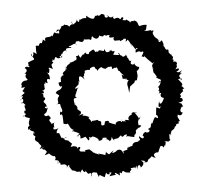

<svg xmlns="http://www.w3.org/2000/svg" viewBox="-42 -517 626 587"><g transform="rotate(5 270.5 -224.0)"><path d="M391 -162C383 -168 395 -161 374 -181C389 -181 376 -183 373 -182C367 -184 362 -177 366 -175C354 -170 354 -159 360 -157C348 -157 340 -158 350 -153C343 -153 335 -149 336 -158C340 -148 334 -147 334 -152C320 -153 314 -139 323 -139C305 -144 318 -139 297 -145C297 -145 302 -153 286 -147C284 -136 288 -136 279 -134C271 -134 278 -145 272 -146C258 -148 265 -149 265 -149C265 -152 245 -142 246 -146C247 -136 246 -144 234 -153C234 -140 232 -157 239 -156C235 -155 225 -162 214 -157C221 -161 219 -168 204 -157C213 -169 210 -162 210 -170C208 -171 198 -177 198 -177C201 -186 187 -191 187 -192C198 -191 190 -193 188 -193C182 -211 185 -209 195 -211C181 -213 195 -229 190 -233C196 -227 188 -236 196 -243C182 -235 183 -238 195 -252C197 -260 192 -265 196 -262C206 -255 196 -257 195 -271C194 -280 200 -280 213 -269C202 -283 213 -274 209 -287C218 -291 208 -286 211 -296C224 -304 227 -294 226 -305C229 -305 232 -312 240 -310C240 -302 249 -307 248 -298C259 -317 266 -308 253 -317C264 -306 271 -308 273 -307C288 -320 277 -310 290 -316C297 -312 287 -303 301 -313C310 -313 297 -310 307 -315C315 -305 310 -301 323 -306C315 -307 313 -304 332 -291C318 -294 324 -299 328 -282C330 -280 339 -284 342 -282C336 -274 329 -281 347 -279C341 -271 344 -262 347 -257L352 -240L353 -260L365 -273L366 -279L372 -281L373 -295L369 -309C375 -313 379 -323 372 -322C365 -322 355 -333 362 -333C362 -335 358 -323 350 -329C345 -331 353 -345 349 -338C338 -337 346 -344 334 -348C341 -349 336 -346 332 -356C330 -350 322 -346 320 -351C305 -355 303 -364 314 -355C308 -351 305 -353 293 -352C299 -368 295 -364 291 -362C279 -370 275 -360 287 -367C279 -359 271 -352 265 -367C259 -358 272 -360 266 -361C254 -360 248 -366 246 -357C237 -359 237 -353 234 -349C243 -355 233 -361 231 -363C221 -356 221 -354 219 -353C222 -342 203 -349 211 -352C196 -348 212 -339 201 -346C191 -331 198 -331 186 -343C184 -332 191 -342 180 -338C188 -323 175 -326 175 -321C180 -326 172 -318 161 -316C165 -318 172 -322 159 -310C157 -311 149 -294 153 -291C157 -308 146 -302 154 -300C160 -294 141 -287 145 -279C155 -275 141 -280 140 -267C148 -278 134 -256 140 -270C140 -248 146 -260 134 -252C134 -252 138 -234 146 -244C144 -226 132 -233 128 -220C138 -215 135 -216 135 -216C138 -214 140 -216 139 -211C129 -198 148 -192 131 -184C137 -187 146 -193 147 -180C141 -186 146 -185 153 -169C153 -163 148 -159 145 -170C149 -169 143 -148 152 -157L155 -153C156 -150 158 -140 160 -129C176 -125 171 -136 176 -126C176 -126 179 -125 177 -128C176 -123 188 -111 192 -114C191 -110 192 -103 187 -111C197 -105 200 -109 212 -102C201 -96 208 -92 208 -94C207 -96 214 -108 216 -88C236 -95 225 -100 241 -84C248 -97 235 -88 244 -96C243 -90 256 -99 250 -98C272 -96 276 -84 269 -86C275 -85 287 -91 282 -97C277 -93 286 -99 297 -97C288 -87 294 -99 306 -88C313 -97 308 -96 311 -102C311 -93 330 -89 315 -93C333 -103 327 -93 338 -110C335 -102 344 -111 341 -113C338 -110 340 -97 349 -111C363 -117 353 -106 353 -106C362 -110 360 -107 379 -107C381 -127 373 -111 381 -115C377 -113 386 -115 382 -127C384 -129 388 -140 385 -130C392 -144 396 -132 396 -146C399 -141 402 -147 389 -144C385 -156 386 -158 392 -172ZM92 -226C95 -237 97 -234 88 -232C99 -231 83 -252 96 -244C84 -255 104 -246 101 -248C96 -259 97 -263 107 -260C104 -272 108 -268 95 -282C107 -272 101 -290 103 -291C99 -292 96 -300 113 -292C107 -309 105 -301 113 -313C105 -315 111 -314 110 -323C118 -312 113 -328 119 -330C131 -320 135 -334 138 -336C139 -327 131 -329 130 -333C138 -334 132 -343 138 -341C138 -350 150 -358 152 -348C143 -359 149 -360 164 -362C159 -369 163 -359 155 -366C171 -371 166 -378 181 -374C166 -372 183 -387 175 -383C174 -385 180 -381 183 -385C187 -382 203 -379 199 -394C196 -386 208 -396 200 -391C214 -391 215 -395 219 -391C226 -394 220 -397 224 -403C232 -395 244 -392 246 -409C248 -406 240 -406 257 -405L260 -410C274 -406 260 -410 277 -411C271 -399 286 -405 291 -406C286 -398 296 -392 297 -398C289 -393 295 -396 309 -398C314 -393 308 -395 318 -400C324 -400 312 -404 327 -404C330 -404 323 -386 333 -402C337 -398 343 -393 349 -379C340 -392 342 -395 360 -374C363 -387 355 -375 368 -379C355 -373 362 -366 361 -364C371 -373 378 -368 376 -367C385 -373 387 -370 380 -355C395 -350 383 -360 388 -357C394 -347 391 -355 391 -355C400 -344 414 -340 414 -336C415 -338 420 -340 420 -340C407 -326 422 -322 416 -323C414 -315 433 -328 419 -320C416 -317 423 -303 423 -307C433 -296 432 -297 430 -294C440 -289 446 -292 446 -283C443 -281 431 -275 444 -286C447 -271 436 -265 438 -265C442 -266 444 -256 439 -254C438 -261 451 -250 438 -243C446 -250 452 -250 448 -244C448 -240 448 -235 459 -234C455 -214 447 -210 445 -224C443 -202 447 -202 451 -209C449 -196 453 -202 438 -203C439 -188 439 -187 440 -175C438 -190 451 -169 445 -171C435 -175 436 -174 431 -156C431 -156 435 -152 429 -155C427 -158 430 -154 426 -148C429 -143 425 -138 418 -135C433 -132 413 -121 429 -129C422 -125 407 -121 416 -126C402 -125 406 -110 403 -113C411 -116 411 -96 394 -111C391 -102 404 -103 393 -96C384 -99 396 -92 395 -94C383 -93 373 -90 376 -74C384 -78 370 -84 363 -70C371 -70 354 -73 366 -76C364 -71 358 -72 362 -67C344 -58 351 -65 351 -53C347 -61 340 -70 329 -61C322 -49 330 -53 331 -61C310 -45 317 -56 320 -61C302 -46 313 -43 294 -56C302 -55 289 -40 302 -46C296 -42 292 -47 273 -47C286 -39 276 -46 264 -47C267 -41 267 -49 258 -49C254 -53 255 -52 246 -57C246 -57 248 -59 243 -57C234 -55 227 -51 237 -49C223 -51 219 -45 215 -53C223 -65 210 -66 209 -54C211 -58 205 -70 192 -57C204 -63 202 -66 188 -60C192 -76 196 -65 177 -80C189 -73 177 -81 171 -79C166 -81 162 -85 175 -90C158 -76 163 -92 158 -84C158 -84 152 -94 150 -98C150 -98 140 -103 143 -91C150 -94 134 -97 146 -114C132 -104 128 -111 131 -116C138 -108 124 -129 135 -132C119 -120 131 -135 125 -124C114 -137 113 -136 119 -140C121 -151 105 -146 116 -153C103 -144 103 -147 98 -151C104 -160 105 -153 108 -175C105 -165 92 -176 103 -178C90 -171 97 -175 104 -176C104 -189 86 -186 97 -197C100 -206 88 -206 94 -198C88 -217 94 -212 84 -215C101 -215 87 -227 84 -223ZM27 -226C33 -213 17 -223 34 -212C34 -212 34 -214 21 -198C33 -209 29 -197 22 -187C23 -198 38 -195 28 -178C23 -190 38 -177 40 -175C34 -174 36 -173 42 -159C42 -159 34 -160 39 -150C46 -149 43 -146 33 -138C41 -152 45 -134 36 -143C46 -137 46 -138 56 -137C55 -124 52 -122 57 -114C51 -108 52 -107 56 -100C65 -115 59 -101 59 -101C70 -95 72 -101 76 -89C70 -99 72 -95 71 -88C70 -85 80 -83 78 -81C72 -68 89 -65 95 -65C84 -69 85 -66 100 -54C96 -52 105 -67 94 -45C104 -51 111 -56 100 -46C105 -47 109 -41 109 -46C115 -39 121 -43 111 -28C133 -36 119 -36 119 -39C129 -28 141 -25 141 -29C132 -32 150 -28 144 -16C141 -14 161 -20 155 -7C147 -12 151 -17 153 -6C163 -16 160 -4 163 -3C175 -7 183 -6 182 5C185 -9 194 -6 186 8C190 -5 189 3 198 10C198 12 198 10 209 12C219 19 221 6 224 17C221 17 224 18 229 5C236 17 243 13 238 7C252 21 247 17 256 14C261 22 260 7 260 25C256 20 259 7 273 12C271 6 276 13 282 24C284 13 282 19 300 23C303 7 301 13 307 7C298 13 318 18 313 7C324 7 318 7 314 19C332 12 337 15 329 8C330 6 333 7 346 14C340 -5 352 13 351 4C352 -7 363 6 362 1C355 -1 358 5 377 2C370 -3 385 -5 376 -11C384 -12 394 -21 390 -6C394 -22 390 -27 397 -10C396 -28 406 -24 407 -16C413 -21 420 -33 405 -37C423 -39 422 -34 411 -33C420 -34 426 -31 427 -39C427 -45 430 -41 438 -54C436 -56 439 -49 450 -50C446 -54 437 -59 452 -67C448 -67 444 -72 452 -66C459 -67 455 -66 461 -86C470 -88 463 -89 472 -83C473 -90 472 -96 475 -86C477 -101 478 -103 469 -102C487 -105 481 -98 490 -108C486 -111 488 -109 485 -125C497 -128 489 -126 487 -120C494 -138 486 -131 496 -141C496 -141 498 -139 500 -149C506 -157 510 -150 498 -154C510 -150 496 -158 511 -160C509 -178 502 -162 514 -168C501 -185 506 -181 506 -187C520 -180 520 -198 520 -195C509 -193 512 -209 517 -212C506 -204 516 -214 520 -213C509 -227 519 -220 504 -223C522 -229 517 -234 514 -238C504 -240 508 -236 511 -245C506 -248 505 -248 516 -260C516 -260 509 -267 519 -268C502 -280 513 -276 507 -273C513 -280 516 -279 497 -295C500 -296 514 -302 506 -292C503 -308 492 -300 508 -316C496 -308 505 -320 507 -324C494 -310 492 -319 489 -317C501 -323 500 -333 486 -324C496 -341 484 -334 490 -341C488 -348 486 -349 477 -347C481 -356 475 -352 475 -354C478 -370 474 -355 469 -371C472 -364 463 -371 459 -377C469 -374 462 -371 459 -383C448 -379 454 -385 441 -395C450 -391 447 -401 442 -388C449 -399 434 -409 437 -412C435 -396 430 -415 433 -403C423 -403 427 -414 431 -406C417 -418 423 -410 411 -421C420 -417 400 -425 411 -437C412 -434 398 -440 405 -431C398 -444 400 -431 380 -434C387 -437 386 -433 387 -452C370 -452 366 -445 374 -444C370 -454 366 -447 370 -447C357 -443 365 -462 345 -462C355 -456 337 -465 336 -454C330 -464 335 -455 324 -463C324 -463 317 -457 325 -459C318 -462 308 -458 313 -462C317 -467 310 -473 307 -465C304 -456 303 -472 289 -463C285 -457 278 -473 284 -469C272 -462 274 -465 262 -472C275 -459 272 -460 268 -467C264 -462 256 -461 256 -471C251 -474 246 -473 246 -473C234 -459 236 -473 236 -473C236 -461 228 -472 226 -461C226 -452 210 -457 200 -464C203 -453 198 -450 201 -452C206 -457 198 -458 189 -454C180 -446 179 -451 177 -456C187 -439 174 -440 173 -451C173 -438 163 -436 162 -432C163 -439 148 -448 162 -434C159 -437 149 -425 153 -425C141 -437 131 -425 140 -428C132 -435 141 -432 131 -426C125 -430 131 -412 112 -407C117 -414 121 -422 123 -402C112 -405 111 -399 113 -403C103 -404 110 -408 103 -392C99 -392 102 -399 101 -395C96 -385 81 -392 81 -381C87 -373 74 -378 75 -381C73 -363 73 -379 73 -368C65 -372 63 -360 64 -355C73 -359 57 -362 54 -357C58 -354 53 -353 60 -334C50 -338 47 -343 50 -331C46 -322 49 -318 44 -334C39 -325 54 -325 53 -316C39 -309 35 -304 35 -306C42 -294 33 -298 42 -293C41 -289 31 -297 27 -288C35 -284 37 -279 28 -271C31 -269 34 -275 31 -270C39 -273 23 -264 39 -254C37 -247 26 -254 21 -239C19 -237 25 -237 22 -227C29 -226 37 -238 29 -221Z"/></g></svg>

Font: Charger Distortion
Style: 1
Weight: 400
Designer: Jasper
Foundry: Cannot Into Space Fonts
Version: Version 0.98